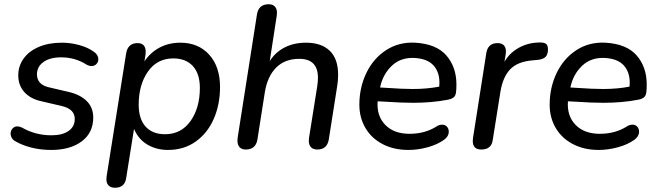

<svg xmlns="http://www.w3.org/2000/svg" viewBox="-20 -697 3101 904"><path d="M54 -31Q42 -37 36 -47Q30 -57 30 -68Q30 -82 39 -92Q48 -102 62 -102Q72 -102 84 -96Q147 -60 222 -60Q274 -60 303 -80.5Q332 -101 332 -137Q332 -184 270 -198L176 -220Q124 -231 95 -263Q66 -295 66 -342Q66 -386 91 -421Q116 -456 162.5 -476Q209 -496 272 -496Q312 -496 352.5 -485Q393 -474 421 -454Q443 -439 443 -418Q443 -405 434 -395.5Q425 -386 411 -386Q400 -386 387 -393Q334 -427 268 -427Q215 -427 184.5 -405Q154 -383 154 -347Q154 -299 210 -286L304 -264Q359 -251 389 -220.5Q419 -190 419 -144Q419 -72 365 -31.5Q311 9 221 9Q173 9 130 -1.5Q87 -12 54 -31Z M481 147Q481 138 482 133L574 -446Q582 -494 628 -494Q647 -494 656.5 -483.5Q666 -473 666 -453Q666 -444 665 -439L660 -408Q688 -450 731.5 -473Q775 -496 829 -496Q914 -496 965 -439.5Q1016 -383 1016 -287Q1016 -205 986.5 -137.5Q957 -70 901.5 -30.5Q846 9 771 9Q716 9 673.5 -16.5Q631 -42 611 -90L574 142Q567 187 521 187Q502 187 491.5 176.5Q481 166 481 147ZM921 -283Q921 -350 888 -386Q855 -422 796 -422Q720 -422 676.5 -360Q633 -298 633 -204Q633 -137 665.5 -101Q698 -65 757 -65Q833 -65 877 -127Q921 -189 921 -283Z M1098 -35Q1098 -44 1099 -49L1190 -630Q1198 -677 1245 -677Q1264 -677 1274 -666.5Q1284 -656 1284 -637Q1284 -628 1283 -623L1250 -409Q1276 -451 1320 -473.5Q1364 -496 1421 -496Q1493 -496 1532.5 -458Q1572 -420 1572 -345Q1572 -318 1568 -294L1528 -40Q1520 7 1474 7Q1455 7 1444.5 -3.5Q1434 -14 1434 -34Q1434 -43 1435 -48L1474 -293Q1477 -314 1477 -331Q1477 -420 1389 -420Q1321 -420 1280 -378.5Q1239 -337 1227 -263L1192 -40Q1184 7 1137 7Q1118 7 1108 -4Q1098 -15 1098 -35Z M1672 -204Q1672 -285 1705 -353.5Q1738 -422 1798 -461Q1858 -500 1935 -496Q2035 -490 2082 -435.5Q2129 -381 2129 -299Q2129 -275 2127 -262Q2125 -245 2114.5 -237.5Q2104 -230 2086 -227Q2012 -213 1925 -213Q1870 -213 1797 -218L1758 -220Q1753 -151 1794 -109Q1835 -67 1908 -67Q1981 -67 2036 -102Q2048 -110 2062 -110Q2076 -110 2084.5 -100.5Q2093 -91 2093 -77Q2093 -55 2071 -39Q2039 -16 1993 -3.5Q1947 9 1903 9Q1834 9 1781.5 -18.5Q1729 -46 1700.5 -94.5Q1672 -143 1672 -204ZM1805 -283Q1873 -278 1924 -278Q1990 -278 2048 -289Q2049 -296 2049 -308Q2049 -358 2021 -389Q1993 -420 1934 -424Q1868 -428 1825.5 -388Q1783 -348 1770 -287V-285Z M2206 -33Q2206 -42 2207 -47L2270 -449Q2278 -494 2323 -494Q2342 -494 2352 -484Q2362 -474 2362 -455Q2362 -446 2361 -441L2355 -406Q2380 -449 2424.5 -473Q2469 -497 2523 -497Q2544 -497 2552 -489.5Q2560 -482 2560 -465Q2560 -441 2549 -429.5Q2538 -418 2512 -415L2489 -413Q2416 -407 2381.5 -370Q2347 -333 2336 -264L2300 -38Q2294 7 2246 7Q2206 7 2206 -33Z M2568 -204Q2568 -285 2601 -353.5Q2634 -422 2694 -461Q2754 -500 2831 -496Q2931 -490 2978 -435.5Q3025 -381 3025 -299Q3025 -275 3023 -262Q3021 -245 3010.5 -237.5Q3000 -230 2982 -227Q2908 -213 2821 -213Q2766 -213 2693 -218L2654 -220Q2649 -151 2690 -109Q2731 -67 2804 -67Q2877 -67 2932 -102Q2944 -110 2958 -110Q2972 -110 2980.5 -100.5Q2989 -91 2989 -77Q2989 -55 2967 -39Q2935 -16 2889 -3.5Q2843 9 2799 9Q2730 9 2677.5 -18.5Q2625 -46 2596.5 -94.5Q2568 -143 2568 -204ZM2701 -283Q2769 -278 2820 -278Q2886 -278 2944 -289Q2945 -296 2945 -308Q2945 -358 2917 -389Q2889 -420 2830 -424Q2764 -428 2721.5 -388Q2679 -348 2666 -287V-285Z"/></svg>

Font: SN Pro
Style: Italic
Weight: 400
Italic angle: -9°
Designer: Tobias Whetton
Foundry: Supernotes
Version: Version 1.003